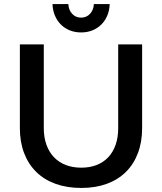

<svg xmlns="http://www.w3.org/2000/svg" viewBox="-20 -919 799 947"><path d="M196 -287Q196 -241.5 209 -205.2Q222 -169 246 -143.8Q270 -118.5 304.2 -105.2Q338.5 -92 381 -92Q423 -92 456.8 -105.2Q490.5 -118.5 514 -143.5Q537.5 -168.5 550.2 -204.8Q563 -241 563 -287V-700H681V-287Q681 -218.5 660.2 -163.8Q639.5 -109 600.8 -70.8Q562 -32.5 506.5 -12.2Q451 8 381 8Q310.5 8 254.2 -12.2Q198 -32.5 159 -70.8Q120 -109 99 -163.8Q78 -218.5 78 -287V-700H196ZM317 -899Q318.5 -869.5 336 -850.8Q353.5 -832 380 -832Q406.5 -832 424 -850.8Q441.5 -869.5 443 -899H521Q520 -867.5 509 -841.8Q498 -816 479.2 -797.5Q460.5 -779 435.2 -769Q410 -759 380 -759Q350 -759 324.8 -769Q299.5 -779 280.8 -797.5Q262 -816 251 -841.8Q240 -867.5 239 -899Z"/></svg>

Font: Argentum Sans
Style: Regular
Weight: 400
Designer: Julieta Ulanovsky, Owen Earl, Chris M. Simpson, Rasmus Andersson, Cristiano Sobral
Foundry: The Argentum Sans Project Authors
Version: Version 3.135; ttfautohint (v1.8.4.7-5d5b-dirty)